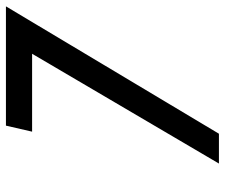

<svg xmlns="http://www.w3.org/2000/svg" viewBox="-74 -666 740 631"><g transform="rotate(-90 295.5 -350.0)"><path d="M172 0 590.6 -700H198.6L178.8 -614H434.8L74 0Z"/></g></svg>

Font: Cabin Condensed
Style: Regular
Weight: 400
Italic angle: -13°
Designer: Pablo Impallari
Foundry: Pablo Impallari. www.impallari.com Igino Marini. www.ikern.com
Version: Version 1.006